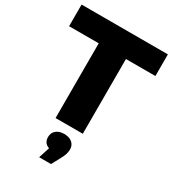

<svg xmlns="http://www.w3.org/2000/svg" viewBox="-226 -821 1087 1208"><g transform="rotate(30 317.5 -217.5)"><path d="M219.2 0V-543H3.9V-700.2H630.9V-543H417V0ZM252.9 265.1 278.8 185.1Q237.8 171.9 237.8 126Q237.8 95.7 259.5 77.4Q281.2 59.1 317.9 59.1Q354 59.1 375.5 77.4Q397 95.7 397 126Q397 159.2 375 198.2L338.9 265.1Z"/></g></svg>

Font: Montserrat ExtraBold
Style: Regular
Weight: 800
Designer: Julieta Ulanovsky
Foundry: Julieta Ulanovsky
Version: Version 9.000